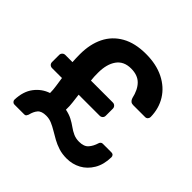

<svg xmlns="http://www.w3.org/2000/svg" viewBox="-180 -881 1059 1059"><g transform="rotate(45 349.5 -352.0)"><path d="M479 7Q444 7 416 -2Q388 -11 364.5 -24Q341 -37 319.5 -50Q298 -63 277 -72Q256 -81 233 -81Q197 -81 182 -63.5Q167 -46 160 -16Q158 -12 154.5 -6Q151 0 141 0H65Q57 0 51.5 -6Q46 -12 46 -19Q48 -85 79.5 -126.5Q111 -168 159 -184Q159 -209 155 -234.5Q151 -260 147 -289H70Q60 -289 53 -295.5Q46 -302 46 -313V-368Q46 -378 53 -385Q60 -392 70 -392H126Q125 -406 124.5 -421Q124 -436 124 -452Q124 -530 152.5 -588Q181 -646 238.5 -678.5Q296 -711 381 -711Q462 -711 521 -681.5Q580 -652 612 -600.5Q644 -549 645 -483Q645 -474 639 -467.5Q633 -461 624 -461H530Q519 -461 511.5 -467Q504 -473 500 -485Q488 -539 459.5 -567.5Q431 -596 380 -596Q323 -596 295 -556.5Q267 -517 267 -451Q267 -435 267.5 -420.5Q268 -406 270 -392H441Q451 -392 458 -385Q465 -378 465 -368V-313Q465 -302 458 -295.5Q451 -289 441 -289H277Q280 -262 283.5 -236Q287 -210 286 -181Q316 -175 338 -163.5Q360 -152 378.5 -138.5Q397 -125 417 -116Q437 -107 462 -107Q500 -107 517.5 -127Q535 -147 544 -177Q545 -182 550 -187Q555 -192 562 -192H630Q639 -192 644 -186.5Q649 -181 649 -173Q648 -115 624 -74.5Q600 -34 562 -13.5Q524 7 479 7Z"/></g></svg>

Font: Rubik Light Medium
Style: Regular
Weight: 500
Version: Version 2.104